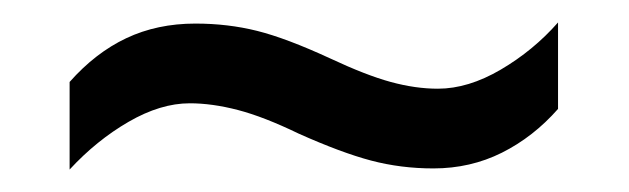

<svg xmlns="http://www.w3.org/2000/svg" viewBox="-20 -438 560 171"><path d="M246 -319Q215 -334 192 -340Q169 -346 149 -346Q123 -346 94.5 -329.5Q66 -313 42 -287V-365Q65 -391 92.5 -404Q120 -417 154 -417Q183 -417 209 -410.5Q235 -404 274 -386Q306 -371 328 -365Q350 -359 370 -359Q397 -359 426 -376Q455 -393 477 -418V-341Q455 -316 427 -302Q399 -288 366 -288Q337 -288 310.5 -295Q284 -302 246 -319Z"/></svg>

Font: Noto Sans Hebrew SemiCondensed
Style: Regular
Weight: 400
Width: 4
Designer: Monotype Design Team
Foundry: Monotype Imaging Inc.
Version: Version 2.003